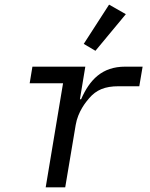

<svg xmlns="http://www.w3.org/2000/svg" viewBox="-20 -801 640 821"><path d="M258.9 0 303.6 -266.3C313.2 -324.2 348 -365.8 361.2 -381C391.3 -416.2 427.9 -432.2 487.2 -432.2H575.6L589.8 -516H515.3C416.2 -516 363.3 -459.9 326.7 -376.4H321.7L344.8 -516H118.6L106.9 -445H249.6L175.4 0ZM338.1 -613.3 388.1 -583.8 518.1 -740.4 446.4 -781.2Z"/></svg>

Font: Margiela Mono Italic Text It
Style: Regular
Weight: 400
Designer: Mike Abbink, Paul van der Laan, Pieter van Rosmalen
Foundry: Bold Monday
Version: Version 2.003 2021